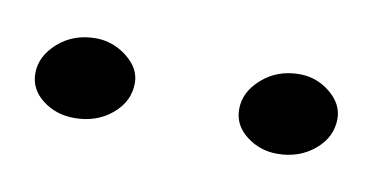

<svg xmlns="http://www.w3.org/2000/svg" viewBox="-27 -740 299 154"><g transform="rotate(10 122.5 -663.0)"><path d="M37 -630Q22 -630 11 -638.5Q0 -647 0 -660Q0 -674 12.5 -685Q25 -696 43 -696Q57 -696 68.5 -687Q80 -678 80 -666Q80 -651 67.5 -640.5Q55 -630 37 -630ZM202 -630Q188 -630 177 -638.5Q166 -647 166 -660Q166 -674 178.5 -685Q191 -696 209 -696Q223 -696 234 -687Q245 -678 245 -666Q245 -651 232.5 -640.5Q220 -630 202 -630Z"/></g></svg>

Font: Comic Neue Light
Style: Regular
Weight: 300
Designer: Craig Rozynski
Foundry: Craig Rozynski
Version: Version 2.003